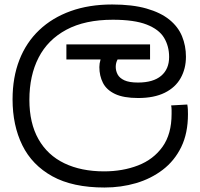

<svg xmlns="http://www.w3.org/2000/svg" viewBox="-20 -632 892 856"><path d="M446 204Q304 204 213.5 154Q123 104 79.5 15.5Q36 -73 36 -189Q36 -287 66.5 -365Q97 -443 155 -498Q213 -553 295 -582.5Q377 -612 480 -612Q570 -612 633 -594Q696 -576 735 -544.5Q774 -513 791.5 -470.5Q809 -428 809 -379Q809 -326 785.5 -284Q762 -242 714.5 -218.5Q667 -195 596 -195Q531 -195 493 -213Q455 -231 439 -262.5Q423 -294 423 -333Q423 -349 428 -365.5Q433 -382 440 -396L483 -374L441 -367H276V-434H649V-367H468L529 -398Q513 -383 504.5 -367.5Q496 -352 496 -334Q496 -316 504.5 -300Q513 -284 534.5 -274Q556 -264 595 -264Q663 -264 698.5 -294Q734 -324 734 -378Q734 -426 711.5 -463.5Q689 -501 634 -522.5Q579 -544 483 -544Q359 -544 276 -499.5Q193 -455 152 -375Q111 -295 111 -187Q111 -83 151.5 -11.5Q192 60 267 96Q342 132 444 132Q527 132 595.5 105.5Q664 79 704.5 22.5Q745 -34 745 -124Q745 -129 745 -141Q745 -153 743 -162L815 -166Q817 -155 817.5 -144.5Q818 -134 818 -123Q818 -38 788 23.5Q758 85 705.5 125Q653 165 586.5 184.5Q520 204 446 204Z"/></svg>

Font: sinhala115
Style: Regular
Weight: 400
Designer: Jelle Bosma - Monotype Design Team
Foundry: Monotype Imaging Inc.
Version: Version 2.006